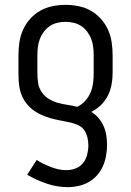

<svg xmlns="http://www.w3.org/2000/svg" viewBox="-20 -548 540 791"><path d="M260 223Q215 223 172.5 208.5Q130 194 92 172L131 111Q145 120 159.5 127Q174 134 189.5 140Q205 146 221 149.5Q237 153 253 153Q273 153 291.5 146Q310 139 322 124Q334 109 339 89.5Q344 70 344 51Q344 34 340 17.5Q336 1 326.5 -12.5Q317 -26 301 -33Q285 -40 269 -43.5Q253 -47 236.5 -50Q220 -53 203.5 -57Q187 -61 171.5 -66.5Q156 -72 141 -79.5Q126 -87 113 -97.5Q100 -108 89.5 -121Q79 -134 72 -149.5Q65 -165 61.5 -181Q58 -197 57 -214Q56 -231 56 -248V-320Q56 -347 60 -374Q64 -401 75 -425.5Q86 -450 104.5 -470.5Q123 -491 146 -504Q169 -517 196 -522.5Q223 -528 250 -528Q277 -528 304 -522.5Q331 -517 354 -504Q377 -491 395.5 -470.5Q414 -450 425 -425.5Q436 -401 440 -374Q444 -347 444 -320V-248Q444 -223 439.5 -199Q435 -175 424 -153.5Q413 -132 395.5 -115Q378 -98 356 -87Q373 -77 386 -61.5Q399 -46 407 -28Q415 -10 418 9.5Q421 29 421 49Q421 71 417 93.5Q413 116 404 136.5Q395 157 380 174Q365 191 345.5 202Q326 213 304 218Q282 223 260 223ZM298 -108Q317 -117 331 -132.5Q345 -148 353 -167Q361 -186 363.5 -206.5Q366 -227 366 -248V-320Q366 -337 364 -354Q362 -371 356 -387Q350 -403 339.5 -417Q329 -431 315 -440.5Q301 -450 284 -454Q267 -458 250 -458Q233 -458 216 -454Q199 -450 185 -440.5Q171 -431 160.5 -417Q150 -403 144 -387Q138 -371 136 -354Q134 -337 134 -320V-248Q134 -227 137 -206.5Q140 -186 151.5 -169Q163 -152 180.5 -141Q198 -130 218 -124.5Q238 -119 258 -116Q278 -113 298 -108Z"/></svg>

Font: Zed Mono
Style: Regular
Weight: 400
Monospace: yes
Designer: Belleve Invis
Foundry: Belleve Invis
Version: Version 1.0.0; ttfautohint (v1.8.4)